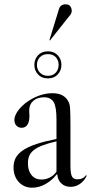

<svg xmlns="http://www.w3.org/2000/svg" viewBox="-20 -867 431 894"><path d="M130 7Q92 7 67.5 -19.5Q43 -46 43 -88Q43 -113 53.5 -132.5Q64 -152 88 -168Q112 -184 150 -196.5Q188 -209 243 -220V-311Q243 -369 230 -391.5Q217 -414 185 -414Q154 -414 135 -397.5Q116 -381 116 -353Q116 -348 116.5 -340.5Q117 -333 117 -326Q117 -300 107.5 -286Q98 -272 81 -272Q66 -272 56.5 -282Q47 -292 47 -308Q47 -332 70.5 -360Q94 -388 131 -408Q153 -420 177 -426.5Q201 -433 224 -433Q281 -433 300 -391Q303 -384 304.5 -377Q306 -370 306.5 -358.5Q307 -347 307.5 -330Q308 -313 308 -286V-95Q308 -59 315 -45.5Q322 -32 340 -32Q367 -32 380 -51L384 -49Q372 -24 352 -10.5Q332 3 309 3Q283 3 266 -12.5Q249 -28 247 -54L244 -55Q221 -26 191 -9.5Q161 7 130 7ZM173 -31Q193 -31 212 -40.5Q231 -50 243 -68V-209Q205 -200 179.5 -190.5Q154 -181 138.5 -169Q123 -157 116.5 -142Q110 -127 110 -107Q110 -72 127 -51.5Q144 -31 173 -31ZM140 -565Q140 -591 157 -609.5Q174 -628 203 -628Q232 -628 249 -609.5Q266 -591 266 -565Q266 -539 249 -520.5Q232 -502 203 -502Q174 -502 157 -520.5Q140 -539 140 -565ZM152 -565Q152 -543 166 -528.5Q180 -514 203 -514Q226 -514 239.5 -528.5Q253 -543 253 -565Q253 -587 239.5 -601Q226 -615 203 -615Q180 -615 166 -601Q152 -587 152 -565ZM255 -826Q262 -847 286 -847Q300 -847 307 -838Q314 -829 314 -816Q314 -806 306 -796Q298 -786 278 -761L213 -679L210 -680Z"/></svg>

Font: Libre Caslon Display
Style: Regular
Weight: 400
Designer: Pablo Impallari, Rodrigo Fuenzalida
Foundry: Pablo Impallari, Rodrigo Fuenzalida
Version: Version 1.002; ttfautohint (v1.5)